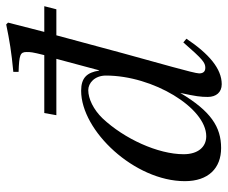

<svg xmlns="http://www.w3.org/2000/svg" viewBox="-78 -645 736 620"><g transform="rotate(-90 290.0 -335.0)"><path d="M580 -560H497L527 -677L521 -683C468 -672 432 -666 368 -660V-643C423 -641 432 -638 432 -617C432 -604 432 -600 422 -560H235L228 -521H410L373 -383H372C366 -422 349 -441 307 -441C177 -441 15 -268 15 -106C15 -30 57 11 122 11C190 11 241 -22 300 -121C289 -71 287 -55 287 -32C287 -5 302 13 328 13C378 13 426 -28 475 -101L463 -111C409 -49 398 -40 381 -40C368 -40 363 -48 363 -60C363 -76 397 -192 428 -306L486 -521H570ZM356 -361C356 -209 252 -37 160 -37C125 -37 102 -64 102 -110C102 -193 152 -302 218 -372C246 -401 281 -418 309 -418C332 -418 356 -397 356 -361Z"/></g></svg>

Font: XITS
Style: Italic
Weight: 400
Italic angle: -16.33°
Designer: MicroPress Inc., with final additions and corrections provided by Coen Hoffman, Elsevier (retired)
Version: Version 1.107